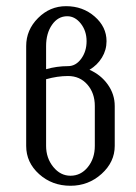

<svg xmlns="http://www.w3.org/2000/svg" viewBox="-20 -596 436 616"><path d="M64 -127.9V-448.2Q64 -500 102.1 -538.1Q140.1 -576.2 191.9 -576.2Q245.6 -576.2 283.7 -543Q321.8 -509.8 321.8 -463.9Q321.8 -435.5 307.1 -411.4Q292.5 -387.2 267.1 -372.1Q303.7 -356 325.9 -324.7Q348.1 -293.5 348.1 -255.9V-127.9Q348.1 -76.2 305.9 -38.1Q263.7 0 206.1 0Q147 0 105.5 -37.4Q64 -74.7 64 -127.9ZM127.9 -127.9Q127.9 -88.9 150.9 -60.5Q173.8 -32.2 206.1 -32.2Q239.3 -32.2 261.7 -59.8Q284.2 -87.4 284.2 -127.9V-255.9Q284.2 -297.4 260.3 -324.7Q236.3 -352.1 198.2 -352.1Q164.1 -352.1 127.9 -341.8ZM127.9 -374Q162.1 -383.8 198.2 -383.8Q223.1 -383.8 240.5 -407.5Q257.8 -431.2 257.8 -463.9Q257.8 -496.6 239.3 -520.3Q220.7 -543.9 195.8 -543.9Q166 -543.9 147 -516.6Q127.9 -489.3 127.9 -448.2Z"/></svg>

Font: Gawaa
Style: Regular
Weight: 400
Designer: T. Christopher White
Version: Version 1.0